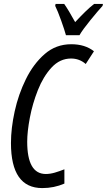

<svg xmlns="http://www.w3.org/2000/svg" viewBox="-20 -951 546 981"><path d="M196 10Q256 10 309 -13V-86Q284 -76 260 -69Q236 -62 214 -62Q119 -62 119 -227Q119 -278 132.5 -349.5Q146 -421 173.5 -490.5Q201 -560 243.5 -606Q286 -652 343 -652Q386 -652 418 -624L460 -689Q415 -725 344 -725Q266 -725 208.5 -675Q151 -625 112.5 -547Q74 -469 55 -382Q36 -295 36 -220Q36 10 196 10ZM317 -771H386Q402 -799 441.5 -847.5Q481 -896 504 -921L506 -931H461Q439 -914 415 -890.5Q391 -867 364 -838Q347 -869 332.5 -893Q318 -917 308 -931H264L262 -921Q275 -895 292.5 -846Q310 -797 317 -771Z"/></svg>

Font: Noto Sans UI Condensed
Style: Italic
Weight: 400
Width: 3
Italic angle: -12°
Designer: Monotype Design Team
Foundry: Monotype Imaging Inc.
Version: Version 1.901